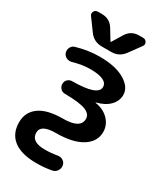

<svg xmlns="http://www.w3.org/2000/svg" viewBox="-240 -855 1006 1177"><g transform="rotate(30 262.5 -266.5)"><path d="M226 230Q119 230 64 187.5Q9 145 9 65Q9 -7 65 -47.5Q121 -88 231 -88Q354 -88 354 -157Q354 -191 312.5 -208Q271 -225 164 -226Q146 -226 133.5 -239.5Q121 -253 121 -271Q121 -290 134 -302.5Q147 -315 166 -315Q347 -316 347 -378Q347 -435 224 -435Q170 -435 104 -416Q85 -411 67.5 -419.5Q50 -428 44 -446Q38 -465 47 -483Q56 -501 75 -506Q158 -530 237 -530Q350 -530 414.5 -491.5Q479 -453 479 -398Q479 -356 447.5 -323Q416 -290 357 -275Q355 -275 355 -273Q355 -272 357 -272Q415 -263 450.5 -226Q486 -189 486 -140Q486 -72 421.5 -31Q357 10 237 10Q132 10 132 67Q132 132 229 132Q272 132 318 124Q338 121 354 131.5Q370 142 373 161Q377 181 365.5 198.5Q354 216 334 220Q283 230 226 230ZM381 -763H409Q427 -763 435 -747.5Q443 -732 432 -718L372 -636Q339 -590 282 -590H216Q159 -590 126 -636L66 -718Q55 -732 63 -747.5Q71 -763 89 -763H117Q174 -763 203 -715L247 -643Q247 -642 249 -642Q251 -642 251 -643L295 -715Q324 -763 381 -763Z"/></g></svg>

Font: Rounded Mplus 1c Bold
Style: Bold
Weight: 700
Version: Version 1.059.20150529